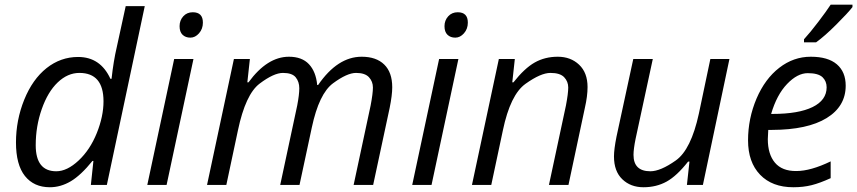

<svg xmlns="http://www.w3.org/2000/svg" viewBox="-20 -786 3644 816"><path d="M419.9 -355.5Q419.9 -476.1 317.4 -476.1Q267.6 -476.1 225.3 -435.8Q183.1 -395.5 157.5 -322.5Q131.8 -249.5 131.8 -168.9Q131.8 -58.1 219.2 -58.1Q265.1 -58.1 314 -103.8Q362.8 -149.4 391.4 -220.5Q419.9 -291.5 419.9 -355.5ZM312 -543.9Q406.7 -543.9 449.2 -451.2H454.1Q462.4 -526.9 476.1 -585L514.2 -759.8H595.2L434.1 0H366.2L377 -102.1H373Q323.7 -41 280.8 -15.6Q237.8 9.8 191.9 9.8Q124 9.8 85.9 -38.1Q47.9 -85.9 47.9 -180.7Q47.9 -275.4 83 -362.3Q118.2 -449.2 178 -496.6Q237.8 -543.9 312 -543.9Z M799.3 -733.9Q842.3 -733.9 842.3 -689.9Q842.3 -663.1 825.9 -644.5Q809.6 -626 789.1 -626Q768.6 -626 755.9 -638.2Q743.2 -650.4 743.2 -674.8Q743.2 -699.2 758.8 -716.6Q774.4 -733.9 799.3 -733.9ZM688 0H606L720.2 -535.2H802.2Z M1517.1 -544.9Q1579.1 -544.9 1613 -511.7Q1647 -478.5 1647 -415Q1647 -381.8 1636.2 -328.1L1565.9 0H1482.9L1555.2 -337.9Q1564.9 -388.7 1564.9 -414.1Q1564.9 -439.5 1548.1 -457.8Q1531.2 -476.1 1493.2 -476.1Q1455.1 -476.1 1395.5 -432.1Q1335.9 -388.2 1305.2 -244.1L1252.9 0H1170.9L1243.2 -337.9Q1252 -383.8 1252 -411.1Q1252 -438.5 1236.8 -457.3Q1221.7 -476.1 1182.6 -476.1Q1143.6 -476.1 1083.5 -430.7Q1023.4 -385.3 991.2 -231.9L941.9 0H859.9L974.1 -535.2H1042L1031.2 -436H1036.1Q1115.7 -544.9 1208 -544.9Q1263.2 -544.9 1293 -513.2Q1322.8 -481.4 1328.1 -424.8H1332Q1414.6 -544.9 1517.1 -544.9Z M1925.3 -733.9Q1968.3 -733.9 1968.3 -689.9Q1968.3 -663.1 1951.9 -644.5Q1935.5 -626 1915 -626Q1894.5 -626 1881.8 -638.2Q1869.1 -650.4 1869.1 -674.8Q1869.1 -699.2 1884.8 -716.6Q1900.4 -733.9 1925.3 -733.9ZM1814 0H1731.9L1846.2 -535.2H1928.2Z M2117.2 -231.9 2067.9 0H1985.8L2100.1 -535.2H2168L2157.2 -436H2162.1Q2209 -495.6 2252.4 -520.3Q2295.9 -544.9 2350.6 -544.9Q2405.3 -544.9 2441.2 -511Q2477.1 -477.1 2477.1 -416Q2477.1 -377.4 2465.8 -328.1L2396 0H2313L2385.3 -337.9Q2395 -388.7 2395 -414.1Q2395 -439.5 2377.7 -457.8Q2360.4 -476.1 2319.3 -476.1Q2278.3 -476.1 2213.6 -429.9Q2148.9 -383.8 2117.2 -231.9Z M2672.4 -127.9Q2672.4 -58.1 2744.1 -58.1Q2787.1 -58.1 2852.1 -104Q2917 -149.9 2950.2 -303.2L2999 -535.2H3080.1L2967.3 0H2899.4L2910.2 -99.1H2904.3Q2856.4 -38.1 2813 -14.2Q2769.5 9.8 2714.8 9.8Q2660.2 9.8 2624.8 -24.2Q2589.4 -58.1 2589.4 -121.1Q2589.4 -151.4 2600.1 -205.1L2671.4 -535.2H2754.4L2681.2 -195.8Q2672.4 -152.3 2672.4 -127.9Z M3257.3 -301.8H3263.2Q3374 -301.8 3433.6 -331.1Q3493.2 -360.4 3493.2 -415Q3493.2 -440.9 3475.6 -458Q3457 -475.1 3413.1 -475.1Q3369.1 -475.1 3325.2 -429.2Q3281.2 -383.3 3257.3 -301.8ZM3364.3 -59.1Q3425.3 -59.1 3510.3 -100.1V-28.8Q3464.4 -7.8 3429.2 1Q3394 9.8 3351.6 9.8Q3261.7 9.8 3210.4 -43.5Q3159.2 -96.7 3159.2 -189.5Q3159.2 -282.2 3195.3 -367.2Q3231.4 -451.2 3292 -498Q3352.5 -544.9 3425.8 -544.9Q3499 -544.9 3536.6 -512.7Q3574.2 -480.5 3574.2 -421.9Q3574.2 -334 3493.2 -284.2Q3412.1 -234.4 3261.2 -233.9H3245.1L3243.2 -194.8Q3243.2 -130.9 3273.4 -94.7Q3303.7 -58.6 3364.3 -59.1ZM3603 -766.1V-755.9Q3584.5 -731.9 3534.7 -682.1Q3484.9 -632.3 3448.2 -606H3397V-619.1Q3423.8 -648.4 3458 -693.4Q3492.2 -738.3 3510.3 -766.1Z"/></svg>

Font: OpenSans-Italic
Style: Italic
Weight: 400
Italic angle: -12°
Foundry: Ascender Corporation
Version: Version 1.10